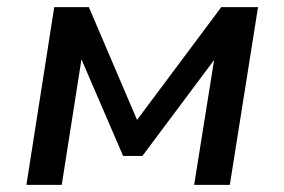

<svg xmlns="http://www.w3.org/2000/svg" viewBox="-20 -518 796 538"><path d="M54 0 132 -498H229L364 -182L600 -498H703L624 0H524L580 -350L379 -81H325L209 -350H208L153 0Z"/></svg>

Font: Nunito Sans 7pt SemiBold
Style: Italic
Weight: 600
Italic angle: -9°
Designer: Vernon Adams
Foundry: Vernon Adams
Version: Version 3.101;gftools[0.9.27]